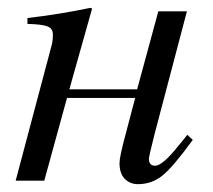

<svg xmlns="http://www.w3.org/2000/svg" viewBox="-20 -461 544 490"><path d="M458 -117 472 -104Q421 -34 394 -12.5Q367 9 332 9Q312 9 298.5 -4.5Q285 -18 285 -45Q285 -61 301 -120L325 -211H151L93 0H20L113 -350Q115 -360 115 -373Q115 -388 101.5 -393.5Q88 -399 50 -400V-415Q129 -424 211 -441L215 -439L157 -233H330L384 -432H457L374 -117Q360 -61 360 -56Q360 -38 376 -38Q395 -38 437 -91Q444 -99 458 -117Z"/></svg>

Font: STIX MathJax Alphabets
Style: Italic
Weight: 400
Italic angle: -16.33°
Designer: MicroPress Inc., with final additions and corrections provided by Coen Hoffman, Elsevier (retired)
Version: Version 1.1.1